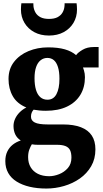

<svg xmlns="http://www.w3.org/2000/svg" viewBox="-20 -848 609 1137"><path d="M254.5 268.5Q200 268.5 155.5 258Q111 247.5 78.5 227.2Q46 207 28.8 176.5Q11.5 146 11.5 106Q11.5 74 23 49.8Q34.5 25.5 55.2 9Q76 -7.5 103 -16Q80.5 -30.5 70.2 -52.5Q60 -74.5 60 -102Q60 -123.5 69.5 -144.5Q79 -165.5 96.5 -183Q114 -200.5 136 -211.5Q81 -234 55.8 -278.2Q30.5 -322.5 30.5 -380.5Q30.5 -439.5 62.8 -481.2Q95 -523 148.5 -545.2Q202 -567.5 265 -567.5Q323.5 -567.5 364.2 -555.8Q405 -544 430.5 -521.5Q441.5 -537 469 -553.2Q496.5 -569.5 535 -569.5H564V-448.5H471.5Q474.5 -440.5 477.2 -431Q480 -421.5 481.5 -411.8Q483 -402 483 -391Q483 -331 455.8 -286.2Q428.5 -241.5 377 -216.8Q325.5 -192 251.5 -192Q231.5 -192 213.2 -193.8Q195 -195.5 179 -198.5Q171 -189.5 167.2 -179.5Q163.5 -169.5 163.5 -156.5Q163.5 -134 186.2 -122.5Q209 -111 264 -111H354Q416.5 -111 459.2 -94.5Q502 -78 523.5 -45.5Q545 -13 545 36.5Q545 93 520 136.2Q495 179.5 453 209Q411 238.5 359.2 253.5Q307.5 268.5 254.5 268.5ZM271.5 195.5Q299.5 195.5 330 183.5Q360.5 171.5 381.8 147.2Q403 123 403 85.5Q403 58 395 41.5Q387 25 368 17.2Q349 9.5 317.5 9.5H204Q195 9.5 185.8 8.8Q176.5 8 168.5 6.5Q160.5 19.5 153.5 38.2Q146.5 57 146.5 82.5Q146.5 117 161.5 142.2Q176.5 167.5 204.5 181.5Q232.5 195.5 271.5 195.5ZM261 -257.5Q297 -257.5 314.5 -290.8Q332 -324 332 -381Q332 -424 323.2 -451.2Q314.5 -478.5 298.8 -491.8Q283 -505 260.5 -505Q238 -505 220.5 -491.2Q203 -477.5 193.8 -450.8Q184.5 -424 184.5 -385Q184.5 -345 193 -316.2Q201.5 -287.5 218.8 -272.5Q236 -257.5 261 -257.5ZM270 -637.5Q220.5 -637.5 183.2 -657.5Q146 -677.5 125 -712.5Q104 -747.5 104 -792Q104 -802.5 104.8 -812Q105.5 -821.5 106.5 -828.5H177.5Q177.5 -824 177.8 -818.8Q178 -813.5 178.5 -808Q181 -789.5 190.5 -773Q200 -756.5 219.5 -746.2Q239 -736 270 -736Q301.5 -736 320.8 -746.2Q340 -756.5 349.8 -773Q359.5 -789.5 361.5 -808Q362.5 -813.5 362.5 -818.8Q362.5 -824 362.5 -828.5H433.5Q434.5 -821.5 435.2 -812Q436 -802.5 436 -792Q436 -747.5 415 -712.5Q394 -677.5 356.8 -657.5Q319.5 -637.5 270 -637.5Z"/></svg>

Font: Merriweather 24pt SemiCondensed Black
Style: Regular
Weight: 900
Width: 4
Designer: Eben Sorkin
Foundry: Eben Sorkin
Version: Version 2.100